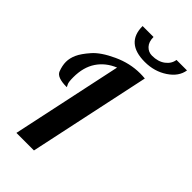

<svg xmlns="http://www.w3.org/2000/svg" viewBox="-287 -1032 1111 1111"><g transform="rotate(45 268.5 -477.0)"><path d="M173.3 -953.6H262.7Q262.7 -913.6 283.2 -892.1Q303.7 -870.6 333 -870.6Q382.3 -870.6 414.1 -894.5Q445.8 -918.5 450.7 -953.6H536.6Q527.8 -895.5 467.5 -855.5Q407.2 -815.4 329.1 -815.4Q173.3 -815.4 173.3 -953.6ZM99.1 -460.9Q99.1 -420.4 106 -408.2Q112.8 -396 112.8 -393.1Q32.7 -393.1 19.3 -428Q5.9 -462.9 5.9 -493.2Q5.9 -523.4 20.3 -555.7Q34.7 -587.9 72.8 -631.3Q110.8 -674.8 192.4 -712.4Q273.9 -750 356.9 -750Q377.4 -750 397 -748L237.8 0H94.2L238.8 -679.2Q172.4 -651.9 135.7 -597.2Q99.1 -542.5 99.1 -460.9Z"/></g></svg>

Font: Lobster-Regular
Style: Regular
Weight: 400
Designer: Pablo Impallari
Foundry: Pablo Impallari
Version: Version 1.007; ttfautohint (v1.1) -l 8 -r 50 -G 50 -x 14 -D 